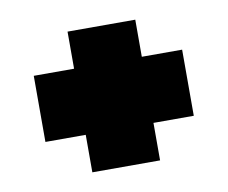

<svg xmlns="http://www.w3.org/2000/svg" viewBox="-50 -564 556 469"><g transform="rotate(-10 228.0 -329.5)"><path d="M144 -155V-248H44V-412H144V-504H312V-412H412V-248H312V-155Z"/></g></svg>

Font: Georama Condensed Black
Style: Regular
Weight: 900
Width: 3
Designer: Jean-Baptiste Levee
Foundry: Production Type
Version: Version 1.000